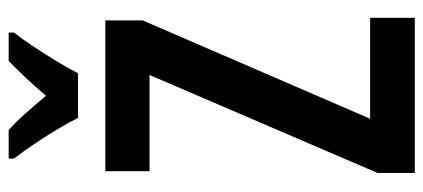

<svg xmlns="http://www.w3.org/2000/svg" viewBox="-287 -690 977 443"><g transform="rotate(-90 201.5 -468.5)"><path d="M382 0H24V-86L250 -612H28V-714H376V-628L149 -103H382ZM151 -777Q141 -797 125 -824Q109 -851 91 -877.5Q73 -904 57 -925V-937H123Q141 -921 161 -898.5Q181 -876 202 -851Q226 -879 243.5 -897.5Q261 -916 282 -937H348V-925Q333 -906 315.5 -879.5Q298 -853 281.5 -826Q265 -799 254 -777Z"/></g></svg>

Font: Noto Sans Thai ExtCond SemBd
Style: Regular
Weight: 600
Width: 2
Designer: Monotype Design Team
Foundry: Monotype Imaging Inc.
Version: Version 2.002; ttfautohint (v1.8.4.7-5d5b)